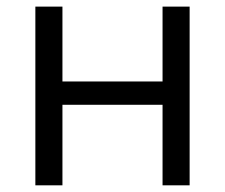

<svg xmlns="http://www.w3.org/2000/svg" viewBox="-20 -555 674 575"><path d="M167 -535.2V-311H466.8V-535.2H547.9V0H466.8V-241.2H167V0H85.9V-535.2Z"/></svg>

Font: OpenSans-Regular
Style: Regular
Weight: 400
Foundry: Ascender Corporation
Version: Version 1.10